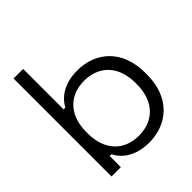

<svg xmlns="http://www.w3.org/2000/svg" viewBox="-196 -828 970 970"><g transform="rotate(-45 289.0 -343.0)"><path d="M57 0H123.5V-79.5H136C158.5 -34.5 213 14 312.5 14C443 14 548 -72.5 548 -237.5V-250C548 -414.5 444 -501.5 312.5 -501.5C213 -501.5 159.5 -453 138 -411H125.5V-700H57ZM301 -47.5C200 -47.5 125.5 -113 125.5 -240V-248C125.5 -374.5 200 -440 301 -440C402.5 -440 477 -374.5 477 -248V-240C477 -113 402.5 -47.5 301 -47.5Z"/></g></svg>

Font: MCL Standard Light
Style: Regular
Weight: 300
Designer: Květoslav Bartoš
Foundry: Florian Karsten
Version: Version 1.001;Glyphs 3.2.3 (3260)